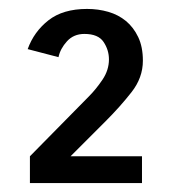

<svg xmlns="http://www.w3.org/2000/svg" viewBox="-20 -830 380 430"><path d="M169 -754Q145 -754 130 -737.5Q115 -721 111 -702L42 -720Q56 -759 88.5 -784.5Q121 -810 175 -810Q200 -810 222.5 -803.5Q245 -797 262 -783Q279 -769 289.5 -747Q300 -725 300 -694Q300 -656 274.5 -623.5Q249 -591 217 -559L138 -480H298V-420H47V-480L179 -614Q195 -630 209.5 -651.5Q224 -673 224 -697Q224 -718 212 -736Q200 -754 169 -754Z"/></svg>

Font: Carrois Gothic SC
Style: Regular
Weight: 400
Designer: Ralph du Carrois
Foundry: Ralph du Carrois
Version: Version 1.001